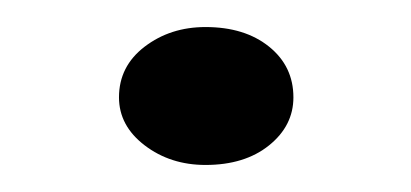

<svg xmlns="http://www.w3.org/2000/svg" viewBox="-20 -109 304 142"><path d="M132 13Q106 13 87 -1.5Q68 -16 68 -37Q68 -60 87 -74.5Q106 -89 132 -89Q161 -89 179 -74.5Q197 -60 197 -37Q197 -16 179 -1.5Q161 13 132 13Z"/></svg>

Font: BioRhyme ExtraBold Light
Style: Regular
Weight: 300
Version: Version 1.600;gftools[0.9.33]